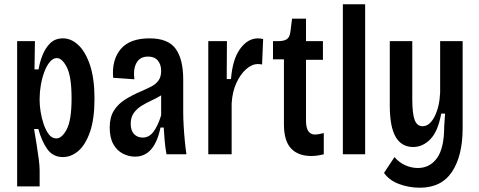

<svg xmlns="http://www.w3.org/2000/svg" viewBox="-20 -720 2236 896"><path d="M60 150V-528H143L141 -396H160Q165 -428 178 -461.5Q191 -495 214 -518Q237 -541 274 -541Q313 -541 346.5 -509Q380 -477 400.5 -414.5Q421 -352 421 -260Q421 -165 400 -104.5Q379 -44 345.5 -15.5Q312 13 274 13Q227 13 200.5 -24.5Q174 -62 159 -118H139Q145 -82 151 -45Q157 -8 161 23.5Q165 55 165 75V150ZM243 -74Q269 -74 291.5 -116.5Q314 -159 314 -261Q314 -363 292 -406Q270 -449 245 -449Q227 -449 212 -430.5Q197 -412 186.5 -383.5Q176 -355 170.5 -322.5Q165 -290 165 -262V-248Q165 -228 169.5 -199Q174 -170 183.5 -141.5Q193 -113 207.5 -93.5Q222 -74 243 -74Z M610 11Q581 11 553.5 -3Q526 -17 509 -47Q492 -77 492 -125Q492 -172 511 -203Q530 -234 564 -255.5Q598 -277 641 -295Q666 -306 686.5 -316.5Q707 -327 719.5 -344Q732 -361 732 -389Q732 -419 716.5 -437.5Q701 -456 671 -456Q634 -456 617.5 -427.5Q601 -399 607 -350L508 -357Q501 -440 543 -490.5Q585 -541 678 -541Q765 -541 800 -492Q835 -443 835 -349V-196Q835 -170 837 -134Q839 -98 842.5 -62.5Q846 -27 850 0H757Q751 -32 748.5 -63Q746 -94 744 -125H729Q701 11 610 11ZM646 -78Q676 -78 696.5 -105.5Q717 -133 732 -182V-275Q711 -262 687 -251Q663 -240 641 -226.5Q619 -213 604.5 -193Q590 -173 590 -142Q590 -111 605.5 -94.5Q621 -78 646 -78Z M952 0V-528H1039L1038 -351H1058Q1065 -443 1100.5 -492Q1136 -541 1184 -541Q1190 -541 1196 -540Q1202 -539 1208 -538L1203 -419Q1194 -421 1183 -421Q1156 -421 1129 -397.5Q1102 -374 1083 -332.5Q1064 -291 1061 -237V0Z M1433 8Q1371 8 1338 -27.5Q1305 -63 1305 -140V-443H1254V-528H1276Q1306 -528 1319 -537.5Q1332 -547 1335 -570L1343 -633H1408V-528H1487V-441H1408V-156Q1408 -92 1451 -92Q1462 -92 1491 -99V0Q1459 8 1433 8Z M1580 0V-700H1684V0Z M1939 156Q1889 156 1843 139Q1797 122 1772 87L1821 13Q1842 38 1871 51Q1900 64 1930 64Q1986 64 2019.5 17.5Q2053 -29 2053 -131L2057 -190H2039Q2024 -107 1988.5 -70.5Q1953 -34 1908 -34Q1854 -34 1826.5 -81Q1799 -128 1799 -228V-528H1904V-257Q1904 -190 1915 -160.5Q1926 -131 1952 -131Q1985 -131 2008 -176Q2031 -221 2034 -288V-528H2139V-122Q2139 7 2089.5 81.5Q2040 156 1939 156Z"/></svg>

Font: Bricolage Grotesque 12pt Condensed Medium
Style: Regular
Weight: 500
Width: 3
Designer: Mathieu Triay
Foundry: Atelier Triay
Version: Version 1.001; ttfautohint (v1.8.4.7-5d5b);gftools[0.9.33.de